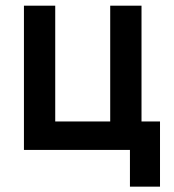

<svg xmlns="http://www.w3.org/2000/svg" viewBox="-20 -538 626 689"><path d="M375.5 0V-517.6H487.8V0ZM96.2 0V-102.1H525.9V0ZM65.9 0V-517.6H178.2V0ZM446.3 131.8V-102.1H554.2V131.8Z"/></svg>

Font: Cascadia Mono Medium
Style: Regular
Weight: 500
Monospace: yes
Designer: Aaron Bell
Foundry: Saja Typeworks
Version: Version 2407.024